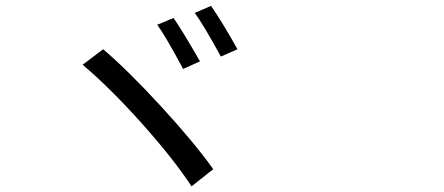

<svg xmlns="http://www.w3.org/2000/svg" viewBox="-20 -747 1540 666"><path d="M582 -684.6Q611.3 -642.6 673.8 -534.2L615.2 -507.8Q554.7 -621.1 525.4 -661.1ZM711.9 -726.6Q749 -673.8 803.7 -576.2L746.1 -550.8Q682.6 -667 655.3 -702.1ZM337.9 -576.2Q425.8 -501 540 -376.5Q654.3 -252 719.7 -160.2L644.5 -100.6Q580.1 -198.2 470.7 -320.3Q361.3 -442.4 266.6 -522.5Z"/></svg>

Font: Bpmf Zihi Sans Regular
Style: Regular
Weight: 400
Foundry: But Ko
Version: Version 1.320